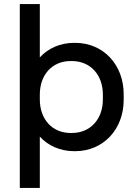

<svg xmlns="http://www.w3.org/2000/svg" viewBox="-20 -740 673 950"><path d="M78 190H177V-64C218 -19 278 8 347 8H352C491 8 592 -100 592 -246V-274C592 -420 491 -528 352 -528H347C278 -528 218 -501 177 -456V-720H78ZM330 -82C237 -82 177 -151 177 -248V-272C177 -369 237 -438 330 -438H335C428 -438 489 -369 489 -272V-248C489 -151 428 -82 335 -82Z"/></svg>

Font: Fixel Text Medium
Style: Regular
Weight: 500
Width: 4
Designer: AlfaBravo + MacPaw
Foundry: Kyrylo Tkachov, Marchela Mozhyna, Serhii Makarenko, Maria Weinstein, Zakhar Kryvoshyya
Version: Version 1.211